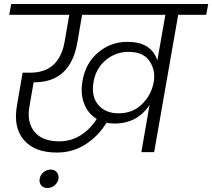

<svg xmlns="http://www.w3.org/2000/svg" viewBox="-20 -760 1060 959"><path d="M686 0 727 -236Q666 -143 552 -143Q529 -143 512 -147Q472 -81 408 -39.5Q344 2 264 2Q153 2 99 -61Q45 -124 65 -235L93 -397H131Q276 -397 303 -553L326 -686H26L36 -740H1020L1010 -686H870L750 0ZM572 -194Q641 -194 686 -236.5Q731 -279 745 -337L749 -358Q756 -415 724.5 -458Q693 -501 622 -501Q558 -501 508.5 -460Q459 -419 447 -350Q435 -278 471 -236Q507 -194 572 -194ZM178 134Q181 114 197 100.5Q213 87 233 87Q253 87 264 100.5Q275 114 272 134Q268 153 252.5 166Q237 179 217 179Q197 179 186 166Q175 153 178 134ZM275 -54Q336 -54 384.5 -85.5Q433 -117 463 -166Q420 -192 400.5 -241.5Q381 -291 392 -355Q407 -445 471 -498.5Q535 -552 619 -551Q736 -550 766 -458L806 -686H390L366 -546Q331 -349 152 -349H148L127 -228Q113 -149 152.5 -101.5Q192 -54 275 -54Z"/></svg>

Font: Poppins Light
Style: Italic
Weight: 300
Italic angle: -10°
Designer: Ninad Kale (Devanagari), Jonny Pinhorn (Latin)
Foundry: Indian Type Foundry
Version: Version 3.200;PS 1.000;hotconv 16.6.54;makeotf.lib2.5.65590